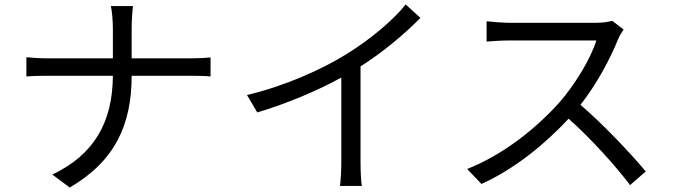

<svg xmlns="http://www.w3.org/2000/svg" viewBox="-20 -801 3010 859"><path d="M569 -540V-674C569 -704 572 -754 575 -774H476C481 -754 485 -705 485 -675V-540H190C154 -540 118 -543 98 -545V-459C118 -461 154 -462 192 -462H485C484 -256 402 -109 214 -20L292 38C494 -80 569 -242 569 -462H834C865 -462 906 -461 922 -459V-544C906 -542 868 -540 835 -540Z M1795 -781C1739 -710 1634 -623 1532 -560C1422 -491 1252 -415 1085 -376L1131 -298C1262 -337 1400 -395 1507 -454V-76C1507 -38 1504 12 1501 31H1599C1595 11 1593 -38 1593 -76V-504C1696 -569 1792 -651 1861 -721Z M2719 -708C2703 -703 2677 -699 2644 -699H2258C2228 -699 2171 -704 2157 -706V-615C2168 -616 2223 -620 2258 -620H2648C2623 -538 2550 -419 2482 -342C2379 -227 2231 -108 2070 -45L2134 22C2282 -45 2417 -155 2524 -270C2626 -179 2732 -61 2799 27L2869 -34C2804 -112 2682 -242 2577 -332C2648 -422 2711 -539 2745 -625C2751 -639 2764 -661 2770 -669Z"/></svg>

Font: Source Han Sans CN Regular
Style: Regular
Weight: 400
Designer: Ryoko NISHIZUKA (kana & ideographs); Paul D. Hunt (Latin, Greek & Cyrillic); Wenlong ZHANG (bopomofo); Sandoll Communica
Foundry: Adobe Systems Incorporated
Version: Version 1.004;PS 1.004;hotconv 1.0.82;makeotf.lib2.5.63406